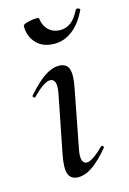

<svg xmlns="http://www.w3.org/2000/svg" viewBox="-96 -629 462 688"><g transform="rotate(-15 135.0 -285.5)"><path d="M108 9Q81 9 72.5 -13.5Q64 -36 75 -89L116 -297Q127 -353 99 -353Q88 -353 71 -341.5Q54 -330 34 -309Q31 -305 26.5 -309.5Q22 -314 26 -317Q61 -357 89 -376Q117 -395 143 -395Q171 -395 179 -373Q187 -351 177 -302L136 -89Q130 -59 135 -46.5Q140 -34 151 -34Q162 -34 178.5 -45.5Q195 -57 214 -76Q218 -80 222 -75.5Q226 -71 222 -68Q190 -30 162.5 -10.5Q135 9 108 9ZM150 -475Q107 -475 83 -500.5Q59 -526 59 -564Q59 -569 68 -572.5Q77 -576 89 -578Q101 -580 110 -580Q119 -580 119 -577Q122 -550 139 -533.5Q156 -517 183 -517Q204 -517 221.5 -530Q239 -543 254 -573Q257 -578 264 -575Q271 -572 270 -570Q249 -524 218 -499.5Q187 -475 150 -475Z"/></g></svg>

Font: Cormorant Medium
Style: Italic
Weight: 500
Italic angle: -10°
Designer: Christian Thalmann (Catharsis Fonts)
Foundry: Catharsis Fonts
Version: Version 4.000